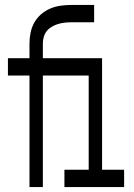

<svg xmlns="http://www.w3.org/2000/svg" viewBox="-20 -755 540 775"><path d="M99 0V-450H12V-520H99V-580Q99 -602 103.5 -623.5Q108 -645 118.5 -664Q129 -683 146 -697.5Q163 -712 183 -720.5Q203 -729 224.5 -732Q246 -735 267 -735H360V-665H267Q254 -665 240.5 -663.5Q227 -662 214 -658Q201 -654 189 -647Q177 -640 169 -630Q161 -620 157 -607Q153 -594 153 -580V-520H392V-70H481V0H240V-70H338V-450H153V0Z"/></svg>

Font: Iosevka www.saffi
Style: Regular
Weight: 400
Monospace: yes
Designer: Belleve Invis
Foundry: Belleve Invis
Version: Version 22.0.2; ttfautohint (v1.8.3)